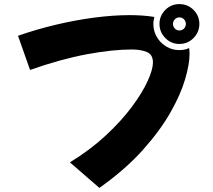

<svg xmlns="http://www.w3.org/2000/svg" viewBox="-20 -852 1040 939"><path d="M857 -637Q817 -637 788.5 -666Q760 -695 760 -735Q760 -775 788.5 -803.5Q817 -832 857 -832Q898 -832 926.5 -803.5Q955 -775 955 -735Q955 -695 926.5 -666Q898 -637 857 -637ZM68 -677Q160 -709 255 -731.5Q350 -754 442 -766Q534 -778 614 -778Q644 -778 675 -776Q706 -774 735 -769Q733 -761 731.5 -752.5Q730 -744 730 -735Q730 -700 747 -671Q764 -642 793 -624.5Q822 -607 857 -607Q884 -607 905 -617Q906 -610 906.5 -602.5Q907 -595 907 -587Q907 -539 885.5 -465Q864 -391 813.5 -302Q763 -213 678 -118Q593 -23 466 67L322 -58Q423 -120 499 -191Q575 -262 626 -331Q677 -400 702.5 -456.5Q728 -513 728 -546Q728 -585 698.5 -597.5Q669 -610 624 -610Q530 -610 404 -586.5Q278 -563 127 -510ZM857 -703Q871 -703 880 -712.5Q889 -722 889 -735Q889 -748 880 -757.5Q871 -767 857 -767Q844 -767 835 -757.5Q826 -748 826 -735Q826 -722 835 -712.5Q844 -703 857 -703Z"/></svg>

Font: Mochiy Pop One
Style: Regular
Weight: 400
Designer: FONTDASU
Foundry: FONTDASU / Google Inc. / Adobe
Version: Version 2.000